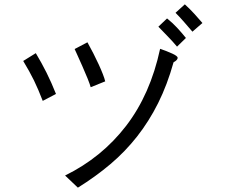

<svg xmlns="http://www.w3.org/2000/svg" viewBox="-20 -788 1040 885"><path d="M324 -562 383 -593Q397 -568 410.5 -541.5Q424 -515 435 -491Q446 -467 454 -446.5Q462 -426 465 -413L398 -386Q395 -398 384 -425.5Q373 -453 360 -482Q347 -511 336.5 -534.5Q326 -558 324 -562ZM87 -507 145 -543Q172 -498 194.5 -453Q217 -408 238 -355L177 -323Q166 -351 156.5 -373.5Q147 -396 136.5 -417.5Q126 -439 114 -460.5Q102 -482 87 -507ZM718 -563Q750 -552 774 -541Q798 -530 799 -522Q799 -511 780 -501Q751 -397 709 -313Q667 -229 612 -159Q557 -89 489 -31.5Q421 26 339 77L280 21Q449 -62 561 -207.5Q673 -353 718 -563ZM710 -665 750 -703Q775 -683 795.5 -661Q816 -639 837 -613L796 -573Q776 -597 754 -619.5Q732 -642 710 -665ZM789 -729 832 -768Q858 -744 877 -723Q896 -702 913 -682L867 -642Q847 -665 828.5 -686.5Q810 -708 789 -729Z"/></svg>

Font: D2Coding ligature
Style: Regular
Weight: 400
Monospace: yes
Designer: Yong-Rak Park; Jeong-Hwan Yoon; Sang-Min Lee;
Foundry: NHN Corporation
Version: Version 1.3.2; Build 20180524